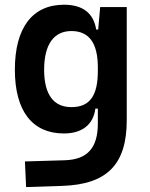

<svg xmlns="http://www.w3.org/2000/svg" viewBox="-20 -547 626 801"><path d="M88.9 233.4 240.2 228.5C427.2 222.2 508.8 138.7 508.8 -45.9V-517.6H397.9L389.6 -423.8H381.3C370.6 -491.2 326.2 -527.3 247.1 -527.3C115.2 -527.3 42 -431.2 42 -256.3C42 -83.5 115.2 9.8 246.6 9.8C321.8 9.8 369.1 -26.4 377.9 -93.8H388.2V-30.3C387.7 68.4 346.2 118.7 250 121.6L84 126.5ZM388.2 -265.6V-251.5C388.2 -148.4 355.5 -100.1 277.8 -100.1C203.1 -100.1 164.1 -153.3 164.1 -256.3C164.1 -360.4 204.1 -417.5 277.8 -417.5C351.1 -417.5 388.2 -368.2 388.2 -265.6Z"/></svg>

Font: Cascadia Code PL SemiBold
Style: Regular
Weight: 600
Monospace: yes
Designer: Aaron Bell
Foundry: Saja Typeworks
Version: Version 2404.023